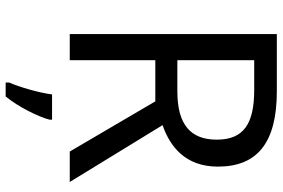

<svg xmlns="http://www.w3.org/2000/svg" viewBox="-176 -578 975 662"><g transform="rotate(90 311.0 -246.5)"><path d="M294 -714H97V0H187V-295H329L502 0H607L411 -320C483 -345 554 -397 554 -511C554 -647 471 -714 294 -714ZM289 -636C406 -636 461 -600 461 -507C461 -417 410 -371 294 -371H187V-636ZM392 70V61H305C300 104 279 176 264 209V221H312C348 178 383 106 392 70Z"/></g></svg>

Font: Noto Sans Syriac Western
Style: Regular
Weight: 400
Designer: Patrick Giasson and the Monotype Design Team
Foundry: Monotype Imaging Inc.
Version: Version 3.000